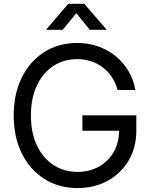

<svg xmlns="http://www.w3.org/2000/svg" viewBox="-20 -960 777 991"><path d="M380.4 10.7Q283.7 10.7 209.5 -36.1Q135.3 -83 93 -167.2Q50.8 -251.5 50.8 -363.3Q50.8 -476.1 92.8 -560.3Q134.8 -644.5 208.7 -691.4Q282.7 -738.3 377.9 -738.3Q435.5 -738.3 486.1 -720.7Q536.6 -703.1 576.4 -670.7Q616.2 -638.2 642.8 -593.8Q669.4 -549.3 678.7 -495.6H586.9Q577.1 -531.2 558.3 -560.5Q539.6 -589.8 512.2 -610.8Q484.9 -631.8 451.2 -643.3Q417.5 -654.8 377.9 -654.8Q309.1 -654.8 255.1 -619.4Q201.2 -584 170.4 -518.6Q139.6 -453.1 139.6 -363.3Q139.6 -273.9 170.7 -209Q201.7 -144 255.9 -108.4Q310.1 -72.8 380.4 -72.8Q441.4 -72.8 490 -99.6Q538.6 -126.5 566.7 -175Q594.7 -223.6 594.7 -288.6L623 -285.2H405.3V-364.7H683.6V-285.6Q683.6 -198.2 643.8 -131.3Q604 -64.5 535.6 -26.9Q467.3 10.7 380.4 10.7ZM303.7 -806.2H219.2V-808.6L332.5 -940.4H415L528.8 -808.6V-806.2H443.4L374 -892.1Z"/></svg>

Font: Inter 24pt
Style: Regular
Weight: 400
Designer: Rasmus Andersson
Foundry: rsms
Version: Version 4.001;git-66647c0bb